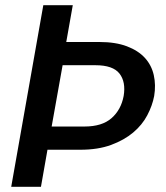

<svg xmlns="http://www.w3.org/2000/svg" viewBox="-20 -716 635 736"><path d="M304 -231Q371 -231 407.5 -263Q444 -295 454 -348Q463 -402 438 -434Q413 -466 346 -466H220L178 -231ZM571 -348Q564 -311 544.5 -274Q525 -237 490.5 -208Q456 -179 406 -160.5Q356 -142 288 -142H162L137 0H23L146 -696H259L234 -555H361Q423 -555 466.5 -538.5Q510 -522 535.5 -494Q561 -466 569.5 -428Q578 -390 571 -348Z"/></svg>

Font: SVN-Poppins Medium
Style: Italic
Weight: 500
Italic angle: -10°
Designer: Ninad Kale (Devanagari), Jonny Pinhorn (Latin)
Foundry: Indian Type Foundry
Version: Version 3.002 2017; ttfautohint (v1.8.3)